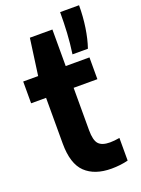

<svg xmlns="http://www.w3.org/2000/svg" viewBox="-154 -876 698 953"><g transform="rotate(-20 195.0 -399.0)"><path d="M265 9.5Q176.5 9.5 127.8 -37Q79 -83.5 79 -191V-432H0V-547H79L105.5 -740H224.5V-547H350V-432H224.5V-208Q224.5 -155 242.2 -135.2Q260 -115.5 302.5 -115.5Q314 -115.5 326.2 -116.8Q338.5 -118 353 -120.5V-1Q334.5 4 311 6.8Q287.5 9.5 265 9.5ZM276 -590Q284 -646 287 -698.5Q290 -751 290 -808H390Q390 -748.5 381.5 -691.8Q373 -635 357.5 -590Z"/></g></svg>

Font: Encode Sans Cnd
Style: Bold
Weight: 700
Width: 3
Designer: Multiple Designers
Foundry: Impallari Type
Version: Version 3.002; ttfautohint (v1.8.3) -l 8 -r 50 -G 200 -x 14 